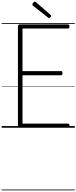

<svg xmlns="http://www.w3.org/2000/svg" viewBox="-20 -1545 925 2322"><path d="M225 0Q211 0 204 -5.5Q197 -11 197 -23V-1230Q197 -1240 204 -1245Q211 -1250 225 -1250H803Q812 -1250 816 -1244Q820 -1238 820 -1225Q820 -1211 816 -1205.5Q812 -1200 803 -1200H252V-685H719Q728 -685 732 -679.5Q736 -674 736 -660Q736 -647 732 -641Q728 -635 719 -635H252V-50H803Q812 -50 816 -44.5Q820 -39 820 -25Q820 -11 816 -5.5Q812 0 803 0ZM573 -1327Q569 -1327 566.5 -1329.5Q564 -1332 559 -1334L379 -1476Q374 -1481 373 -1484Q372 -1487 372 -1491Q372 -1498 377 -1506Q382 -1514 389.5 -1519.5Q397 -1525 403 -1525Q408 -1525 411.5 -1522Q415 -1519 419 -1515L592 -1365Q597 -1361 597.5 -1357.5Q598 -1354 598 -1352Q598 -1345 589.5 -1336Q581 -1327 573 -1327ZM0 747H885V757H0ZM0 -20H885V0H0ZM0 -505H885V-500H0ZM0 -1267H885V-1257H0Z"/></svg>

Font: Playwrite VN Guides
Style: Regular
Weight: 400
Designer: Veronika Burian, José Scaglione
Foundry: TypeTogether
Version: Version 1.003